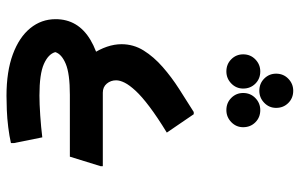

<svg xmlns="http://www.w3.org/2000/svg" viewBox="-190 -556 945 606"><g transform="rotate(90 283.0 -252.5)"><path d="M151 -69Q119 -118 119 -163Q119 -201 139 -233Q159 -265 191 -293Q223 -321 260.5 -345Q298 -369 333 -391H340L398 -306Q349 -276 316.5 -251.5Q284 -227 266 -207.5Q248 -188 240.5 -173Q233 -158 233 -146Q233 -129 243.5 -116.5Q254 -104 272 -104ZM187 0V-104H504V-97L474 0ZM282 200Q205 200 151 180Q97 160 68.5 125Q40 90 40 45Q40 -26 105.5 -65Q171 -104 279 -104V0Q212 0 181 13Q150 26 144 46Q150 68 181.5 82Q213 96 281 96Q307 96 344 93.5Q381 91 413 87L431 176V186Q409 191 381 194.5Q353 198 326.5 199Q300 200 282 200ZM205 -494Q182 -494 166.5 -509.5Q151 -525 151 -547Q151 -570 167 -585.5Q183 -601 205 -601Q228 -601 243.5 -585.5Q259 -570 259 -547Q259 -525 243 -509.5Q227 -494 205 -494ZM327 -494Q304 -494 288.5 -509.5Q273 -525 273 -547Q273 -570 289 -585.5Q305 -601 327 -601Q350 -601 365.5 -585.5Q381 -570 381 -547Q381 -525 365 -509.5Q349 -494 327 -494ZM266 -598Q243 -598 227.5 -613.5Q212 -629 212 -651Q212 -674 228 -689.5Q244 -705 266 -705Q289 -705 304.5 -689.5Q320 -674 320 -651Q320 -629 304 -613.5Q288 -598 266 -598Z"/></g></svg>

Font: Fustat
Style: Bold
Weight: 700
Designer: Mohamed Gaber, Khaled Hosny, Laura Garcia Mut
Foundry: Kief Type Foundry, Alif Type Foundry, Hard Type Foundry
Version: Version 1.007